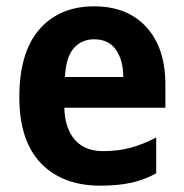

<svg xmlns="http://www.w3.org/2000/svg" viewBox="-20 -642 580 606"><path d="M277 -622Q382 -622 442 -556.5Q502 -491 502 -375V-302H183Q185 -236 216.5 -200.5Q248 -165 305 -165Q352 -165 391.5 -175.5Q431 -186 473 -208V-95Q435 -74 393.5 -65Q352 -56 297 -56Q177 -56 109 -127Q41 -198 41 -335Q41 -477 104.5 -549.5Q168 -622 277 -622ZM277 -518Q238 -518 213 -490Q188 -462 185 -399H369Q369 -452 346 -485Q323 -518 277 -518Z"/></svg>

Font: Noto Sans Malayalam UI SemiCondensed
Style: Bold
Weight: 700
Width: 4
Designer: Jelle Bosma - Monotype Design Team
Foundry: Monotype Imaging Inc.
Version: Version 2.104; ttfautohint (v1.8.4.7-5d5b)